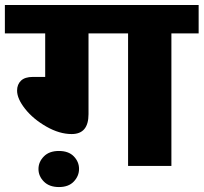

<svg xmlns="http://www.w3.org/2000/svg" viewBox="-35 -674 827 780"><path d="M204.5 85.9Q165.3 85.9 143.3 63.7Q121.3 41.5 121.3 12.6Q121.3 -16.2 143.1 -38.4Q164.8 -60.7 204.2 -60.7Q243.7 -60.7 264.9 -38.7Q286.1 -16.7 286.1 12.1Q286.1 41 264.9 63.4Q243.7 85.9 204.5 85.9ZM485.3 0V-538.4H324.6V-210.3Q324.6 -129.4 256.3 -129.4Q206.3 -129.4 153.2 -159.8Q100.1 -190.1 67.2 -231.5Q34.4 -273 34.4 -305.9Q34.4 -331.1 50.3 -346.3Q66.2 -361.5 98.6 -361.5H148.6V-538.4H-15.2V-653.7H772V-538.4H661.3V0Z"/></svg>

Font: Khula ExtraBold
Style: Regular
Weight: 800
Designer: Erin McLaughlin, Steve Matteson
Version: Version 1.002;PS 1.0;hotconv 1.0.72;makeotf.lib2.5.5900; ttf